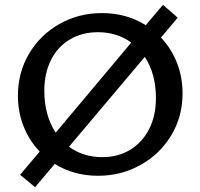

<svg xmlns="http://www.w3.org/2000/svg" viewBox="-20 -719 827 793"><path d="M734 -333Q734 -237 687 -159.5Q640 -82 560 -37.5Q480 7 385 7Q285 7 206 -42L125 54L63 3L144 -93Q101 -138 77.5 -197Q54 -256 54 -324Q54 -420 100.5 -498Q147 -576 226.5 -620.5Q306 -665 401 -665Q502 -665 582 -615L653 -699L714 -646L645 -564Q688 -518 711 -459Q734 -400 734 -333ZM210 -171 522 -543Q464 -586 384 -586Q319 -586 268.5 -556Q218 -526 190.5 -471Q163 -416 163 -344Q163 -243 210 -171ZM624 -313Q624 -415 578 -484L265 -113Q323 -70 403 -70Q468 -70 518 -100.5Q568 -131 596 -186Q624 -241 624 -313Z"/></svg>

Font: Ysabeau SC Semibold
Style: Regular
Weight: 600
Designer: Christian Thalmann (Catharsis Fonts)
Version: Version 0.003